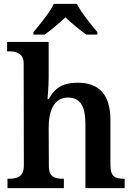

<svg xmlns="http://www.w3.org/2000/svg" viewBox="-20 -978 695 998"><path d="M154 -811V-798H212C243 -820 290 -859 320 -888C350 -859 397 -820 429 -798H486V-811C455 -849 401 -913 380 -958H260C239 -913 185 -849 154 -811ZM19 0H312V-49H309C265 -49 234 -57 234 -115L233 -313C233 -401 260 -471 333 -471C400 -471 424 -421 424 -335V0H628V-49H625C580 -49 554 -58 554 -120V-354C554 -489 492 -548 385 -548C320 -548 270 -532 234 -463H227C227 -463 233 -528 233 -574V-760H17V-711H28C62 -711 103 -703 103 -648L104 -119C104 -58 69 -49 24 -49H19Z"/></svg>

Font: Noto Serif SemiBold
Style: Regular
Weight: 600
Designer: Monotype Design Team
Foundry: Monotype Imaging Inc.
Version: Version 2.013